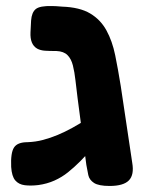

<svg xmlns="http://www.w3.org/2000/svg" viewBox="-20 -607 488 636"><path d="M343 9Q307 9 291.5 -1Q276 -11 272.5 -27Q269 -43 266 -61L237 -282Q233 -313 230 -340.5Q227 -368 221.5 -390Q216 -412 203.5 -424.5Q191 -437 167 -438Q144 -438 129 -439Q114 -440 103 -446Q91 -453 85.5 -466.5Q80 -480 81 -500L83 -539Q85 -566 98.5 -577Q112 -588 152 -587Q154 -587 166.5 -586.5Q179 -586 186 -585Q244 -583 278.5 -562.5Q313 -542 332.5 -506.5Q352 -471 361.5 -424.5Q371 -378 380 -322L418 -68Q425 -28 407 -9.5Q389 9 343 9ZM107 6Q82 9 62 6.5Q42 4 30.5 -9.5Q19 -23 17 -54Q15 -101 26.5 -118.5Q38 -136 71 -136Q98 -137 122.5 -143.5Q147 -150 171 -160Q195 -170 219.5 -183.5Q244 -197 269.5 -213.5Q295 -230 323 -248L324 -160Q303 -137 284 -114.5Q265 -92 245.5 -72.5Q226 -53 205.5 -36.5Q185 -20 160.5 -9Q136 2 107 6Z"/></svg>

Font: Fredoka Light SemiBold
Style: Regular
Weight: 600
Version: Version 2.001